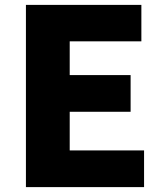

<svg xmlns="http://www.w3.org/2000/svg" viewBox="-20 -765 670 785"><path d="M86 0H569V-150H265V-308H514V-458H265V-596H558V-745H86Z"/></svg>

Font: Noto Sans CJK TC Black
Style: Regular
Weight: 900
Designer: Ryoko NISHIZUKA 西塚涼子 (kana, bopomofo & ideographs); Paul D. Hunt (Latin, Greek & Cyrillic); Sandoll Communications 산돌커뮤니
Foundry: Adobe
Version: Version 2.004;hotconv 1.0.118;makeotfexe 2.5.65603